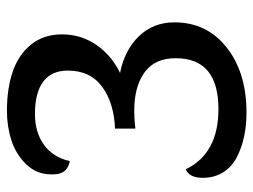

<svg xmlns="http://www.w3.org/2000/svg" viewBox="-110 -610 741 562"><g transform="rotate(-90 261.0 -328.5)"><path d="M217.8 -679.2Q283.7 -679.2 333.3 -662.1Q382.8 -645 412.4 -608.2Q441.9 -571.3 441.9 -518.1Q441.9 -462.9 411.6 -418.2Q381.3 -373.5 329.1 -348.1Q395.5 -335 436.3 -293Q477.1 -251 477.1 -189Q477.1 -94.2 403.6 -36.1Q330.1 22 212.9 22Q175.3 22 142.3 14.9Q109.4 7.8 81.8 -6.6Q54.2 -21 38.1 -46.4Q22 -71.8 22 -106Q22 -145.5 46.9 -155.8Q93.3 -60.1 223.1 -60.1Q372.1 -60.1 372.1 -185.1Q372.1 -242.7 335.7 -272.5Q299.3 -302.2 235.8 -306.2Q201.2 -307.6 166 -303.2V-362.8Q240.7 -365.7 288.3 -400.4Q335.9 -435.1 335.9 -501Q335.9 -548.8 303.5 -573Q271 -597.2 209 -597.2Q155.3 -597.2 118.9 -571Q82.5 -544.9 70.8 -495.1Q48.3 -500 39.6 -513.7Q30.8 -527.3 32.2 -550.8Q32.2 -591.8 61 -622.1Q89.8 -652.3 130.9 -665.8Q171.9 -679.2 217.8 -679.2Z"/></g></svg>

Font: Sansita Light
Style: Regular
Weight: 300
Designer: Pablo Cosgaya
Foundry: Omnibus-Type
Version: Version 1.006;hotconv 1.0.109;makeotfexe 2.5.65596